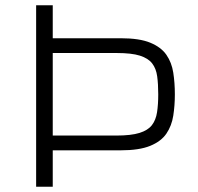

<svg xmlns="http://www.w3.org/2000/svg" viewBox="-20 -708 749 728"><path d="M117 0V-688H180V-563H438Q509 -563 550 -546Q591 -529 611 -500Q631 -471 637 -432.5Q643 -394 643 -350Q643 -308 637 -269.5Q631 -231 611 -201.5Q591 -172 549.5 -155Q508 -138 437 -138H180V0ZM180 -194H421Q477 -194 509 -204Q541 -214 556 -233.5Q571 -253 575.5 -282.5Q580 -312 580 -350Q580 -389 576 -418.5Q572 -448 557 -467.5Q542 -487 510.5 -497Q479 -507 422 -507H180Z"/></svg>

Font: Saira SemiExpanded Light
Style: Regular
Weight: 300
Width: 6
Designer: Hector Gatti with collaboration of the Omnibus-Type team
Foundry: Omnibus-Type
Version: Version 1.101